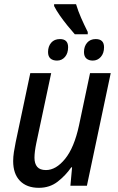

<svg xmlns="http://www.w3.org/2000/svg" viewBox="-20 -889 567 919"><path d="M338 -725Q322 -743 302.5 -767Q283 -791 266 -815.5Q249 -840 239 -860V-869H344Q354 -836 368 -804Q382 -772 400 -736V-725ZM253 -599Q233 -599 221.5 -609Q210 -619 210 -640Q210 -667 225 -684.5Q240 -702 267 -702Q306 -702 306 -663Q306 -634 291 -616.5Q276 -599 253 -599ZM424 -599Q405 -599 393.5 -609Q382 -619 382 -640Q382 -667 397 -684.5Q412 -702 438 -702Q478 -702 478 -663Q478 -634 462.5 -616.5Q447 -599 424 -599ZM166 10Q108 10 75.5 -23.5Q43 -57 43 -118Q43 -138 46.5 -161Q50 -184 55 -208L125 -539H225L154 -205Q145 -162 145 -134Q145 -106 158 -90.5Q171 -75 200 -75Q248 -75 291.5 -128.5Q335 -182 358 -288L411 -539H510L396 0H317L325 -88H321Q294 -49 256 -19.5Q218 10 166 10Z"/></svg>

Font: Noto Sans SemiCondensed Medium
Style: Italic
Weight: 500
Width: 4
Italic angle: -12°
Designer: Monotype Design Team
Foundry: Monotype Imaging Inc.
Version: Version 2.013; ttfautohint (v1.8.4.7-5d5b)